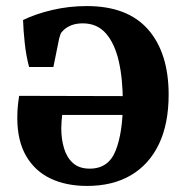

<svg xmlns="http://www.w3.org/2000/svg" viewBox="-20 -603 610 633"><path d="M267 10Q198 10 146.5 -14.5Q95 -39 66 -89Q37 -139 37 -215Q37 -239 39.5 -260.5Q42 -282 43 -287L446 -286L445 -224H185Q184 -215 183 -203Q182 -191 182 -180Q182 -145 191 -114.5Q200 -84 220.5 -65.5Q241 -47 276 -47Q338 -47 361.5 -107Q385 -167 385 -264Q385 -343 371.5 -401.5Q358 -460 329 -493Q300 -526 253 -526Q233 -526 217.5 -520.5Q202 -515 191 -505Q182 -497 179.5 -490.5Q177 -484 175 -476L156 -382H76Q66 -419 61.5 -461.5Q57 -504 56 -537Q97 -557 152 -570Q207 -583 266 -583Q401 -583 468.5 -505.5Q536 -428 536 -291Q536 -195 504 -128Q472 -61 412 -25.5Q352 10 267 10Z"/></svg>

Font: Rasa
Style: Regular
Weight: 400
Designer: Anna Giedrys (Yrsa+Rasa design), David Brezina (Yrsa art-direction, Rasa art-direction, design)
Foundry: Rosetta Type Foundry
Version: Version 2.004